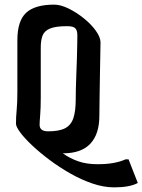

<svg xmlns="http://www.w3.org/2000/svg" viewBox="-20 -667 615 829"><path d="M473 142Q428 142 379.5 125.5Q331 109 283.5 82Q236 55 194 23.5Q152 -8 119 -39Q86 -70 67.5 -95Q49 -120 49 -133Q49 -162 52 -192.5Q55 -223 55 -269V-493Q55 -577 93 -612Q131 -647 214 -647Q242 -647 276.5 -630Q311 -613 342.5 -587.5Q374 -562 394 -534Q414 -506 414 -484Q414 -465 413 -427.5Q412 -390 411.5 -343Q411 -296 410 -249.5Q409 -203 409 -167Q409 -88 370 -46.5Q331 -5 252 -5H251Q282 17 318 29.5Q354 42 401 42Q441 42 470.5 36.5Q500 31 522 21H535L575 123Q540 142 473 142ZM188 -100Q236 -100 261.5 -113.5Q287 -127 297 -157.5Q307 -188 307 -239Q307 -253 307.5 -281Q308 -309 309.5 -344Q311 -379 312 -413.5Q313 -448 313.5 -475Q314 -502 314 -515Q314 -536 305 -545Q296 -554 270 -554Q221 -554 196.5 -544Q172 -534 164 -514Q156 -494 156 -462V-247Q156 -200 153.5 -170.5Q151 -141 151 -128Q151 -100 188 -100Z"/></svg>

Font: Jaini
Style: Regular
Weight: 400
Designer: Maithili Shingre, Girish Dalvi (Devanagari), Taresh Vohra (Latin)
Foundry: Ek Type
Version: Version 2.000; ttfautohint (v1.8.4.7-5d5b)